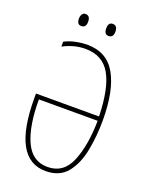

<svg xmlns="http://www.w3.org/2000/svg" viewBox="-163 -964 826 1059"><g transform="rotate(20 250.0 -435.0)"><path d="M179 -844Q179 -880 151 -880Q138 -880 131.5 -869Q125 -858 125 -844Q125 -809 151 -809Q179 -809 179 -844ZM339 -844Q339 -880 311 -880Q285 -880 285 -844Q285 -809 311 -809Q339 -809 339 -844ZM441 -360Q441 -535 387.5 -629.5Q334 -724 218 -724Q190 -724 154 -717Q118 -710 87 -694V-665Q150 -699 217 -699Q318 -699 364 -618.5Q410 -538 414 -374H44V-347Q44 10 239 10Q321 10 364.5 -44Q408 -98 424.5 -183Q441 -268 441 -360ZM70 -349H415Q413 -204 374 -109.5Q335 -15 241 -15Q152 -15 111 -103.5Q70 -192 70 -349Z"/></g></svg>

Font: Noto Sans Mono UI Condensed Thin
Style: Regular
Weight: 250
Width: 3
Designer: Monotype Design team
Foundry: Monotype Imaging Inc.
Version: 1.000